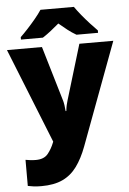

<svg xmlns="http://www.w3.org/2000/svg" viewBox="-65 -812 740 1099"><g transform="rotate(-5 304.5 -263.0)"><path d="M-1 -553H200L294 -236Q297 -226 299.5 -209Q302 -192 303 -176H307Q309 -196 312.5 -210.5Q316 -225 319 -235L415 -553H610L391 35Q366 102 332.5 148Q299 194 250 217Q201 240 128 240Q102 240 83 237.5Q64 235 50 232V82Q61 84 76.5 86Q92 88 109 88Q156 88 178.5 60.5Q201 33 215 -3L217 -8ZM402 -766Q418 -743 440.5 -715.5Q463 -688 486.5 -662.5Q510 -637 527 -620V-606H403Q377 -621 354 -639Q331 -657 305 -679Q279 -657 257.5 -640Q236 -623 210 -606H84V-620Q103 -638 126.5 -663.5Q150 -689 172.5 -716Q195 -743 210 -766Z"/></g></svg>

Font: Noto Sans Khmer UI Black
Style: Regular
Weight: 900
Designer: Danh Hong and the Monotype Design Team
Foundry: Monotype Imaging Inc.
Version: Version 2.002; ttfautohint (v1.8.4.7-5d5b)